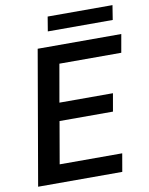

<svg xmlns="http://www.w3.org/2000/svg" viewBox="-94 -936 781 1004"><g transform="rotate(-10 296.5 -434.0)"><path d="M479.5 -318.8H195.8L157.2 -95.7H489.3L472.7 0H25.9L148.9 -710.9H592.8L575.7 -614.3H247.1L211.9 -413.6H496.1ZM561.5 -791H216.8L229.5 -867.7H573.7Z"/></g></svg>

Font: Roboto Mono Medium
Style: Italic
Weight: 500
Designer: Google
Version: Version 2.000985; 2015; ttfautohint (v1.3)